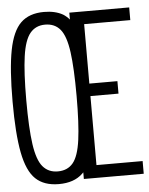

<svg xmlns="http://www.w3.org/2000/svg" viewBox="-57 -860 713 920"><g transform="rotate(-5 300.0 -400.0)"><path d="M189 14Q118 14 77.5 -24.5Q37 -63 19.5 -153.5Q2 -244 2 -399Q2 -555 19.5 -645.5Q37 -736 77.5 -775Q118 -814 189 -814Q243 -814 280 -793Q296 -783 310 -767V-800H598V-739H376V-453H511V-393H376V-61H598V0H310V-32Q306 -28 303 -25Q262 14 189 14ZM189 -47Q236 -47 262.5 -79Q289 -111 299.5 -188.5Q310 -266 310 -399Q310 -533 299.5 -610.5Q289 -688 262.5 -720.5Q236 -753 189 -753Q144 -753 117 -720.5Q90 -688 79 -610.5Q68 -533 68 -399Q68 -266 79 -188.5Q90 -111 117 -79Q144 -47 189 -47Z"/></g></svg>

Font: Victor Mono Thin Light
Style: Regular
Weight: 300
Monospace: yes
Version: Version 1.561;gftools[0.9.30]